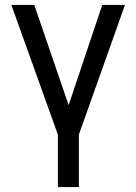

<svg xmlns="http://www.w3.org/2000/svg" viewBox="-20 -550 546 769"><path d="M117.2 -530.3 254.9 -128.9 389.6 -530.3H480.5L295.9 -10.7V199.2H211.9V-10.7L25.4 -530.3Z"/></svg>

Font: Pretendard Std
Style: Regular
Weight: 400
Designer: Base glyphs from Inter by Rasmus Andersson; Hangeul glyphs from Noto Sans CJK(Source Han Sans) by Jang Soo-young and Kan
Foundry: Kil Hyung-jin
Version: Version 1.309